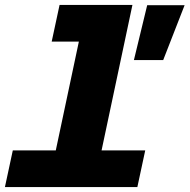

<svg xmlns="http://www.w3.org/2000/svg" viewBox="-22 -760 770 780"><path d="M173 0 330 -740H516L359 0ZM-2 0 30 -149H568L536 0ZM188 -591 220 -740H423L391 -591ZM522 -516 576 -739H728L641 -516Z"/></svg>

Font: Azeret Mono Thin ExtraBold
Style: Italic
Weight: 800
Italic angle: -12°
Version: Version 1.002